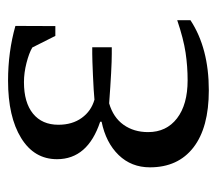

<svg xmlns="http://www.w3.org/2000/svg" viewBox="-50 -460 521 460"><g transform="rotate(-90 210.0 -230.5)"><path d="M391.1 -34.2Q324.2 9.8 223.1 9.8Q133.8 9.8 86.2 -27.1Q38.6 -64 38.6 -131.3Q38.6 -175.8 68.1 -206.3Q97.7 -236.8 147.9 -247.1V-250.5Q58.1 -280.3 58.1 -354Q58.1 -408.7 108.9 -439.9Q159.7 -471.2 246.1 -471.2Q315.4 -471.2 377.4 -453.6L377 -357.9H353.5L325.7 -413.1Q312.5 -420.9 288.8 -427Q265.1 -433.1 242.7 -433.1Q193.8 -433.1 167.2 -411.4Q140.6 -389.6 140.6 -350.6Q140.6 -317.4 157 -294.7Q173.3 -272 200.7 -264.2Q220.2 -266.1 259 -267.8Q297.9 -269.5 310.5 -269.5H326.2V-222.7H310.5Q277.3 -222.7 191.9 -229Q158.2 -219.2 140.6 -194.6Q123 -169.9 123 -135.7Q123 -91.8 156 -66.4Q189 -41 247.1 -41Q280.8 -41 313.5 -45.9Q346.2 -50.8 391.1 -65.9Z"/></g></svg>

Font: Times New Roman
Style: Regular
Weight: 400
Designer: Steve Matteson
Foundry: Ascender Corporation
Version: Version 2.00.3